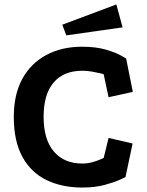

<svg xmlns="http://www.w3.org/2000/svg" viewBox="-20 -821 659 863"><path d="M446 -487Q446 -488 431 -491.5Q416 -495 394 -499Q372 -503 350 -503Q266 -503 221 -450Q176 -397 176 -296Q176 -194 222 -140Q268 -86 350 -86Q375 -86 397 -92.5Q419 -99 432.5 -105Q446 -111 446 -111L468 -201L576 -176L544 -25Q544 -25 519.5 -13.5Q495 -2 451 10Q407 22 350 22Q259 22 189.5 -11.5Q120 -45 81 -115.5Q42 -186 42 -296Q42 -396 80 -466Q118 -536 187.5 -573.5Q257 -611 349 -611Q411 -611 455.5 -598Q500 -585 523.5 -571.5Q547 -558 547 -558L577 -408L468 -384ZM503 -801 531 -698 278 -662 260 -710Z"/></svg>

Font: Podkova ExtraBold
Style: Regular
Weight: 800
Designer: Ilya Yudin
Foundry: Cyreal (www.cyreal.org)
Version: Version 2.103